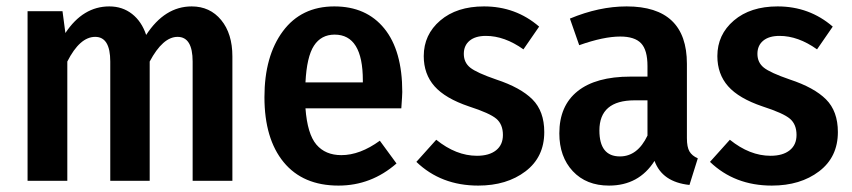

<svg xmlns="http://www.w3.org/2000/svg" viewBox="-20 -564 2657 599"><path d="M578 -544Q635 -544 670 -501.5Q705 -459 705 -388V0H581V-372Q581 -449 534 -449Q488 -449 447 -372V0H324V-372Q324 -449 277 -449Q229 -449 190 -372V0H66V-529H175L184 -461Q239 -544 321 -544Q362 -544 392 -520.5Q422 -497 436 -455Q494 -544 578 -544Z M1235 -277Q1235 -268 1232 -226H933Q939 -146 967 -113Q995 -80 1045 -80Q1103 -80 1165 -125L1217 -54Q1138 15 1036 15Q925 15 865 -58Q805 -131 805 -261Q805 -389 862.5 -466.5Q920 -544 1023 -544Q1123 -544 1179 -475Q1235 -406 1235 -277ZM1112 -307V-313Q1112 -456 1024 -456Q982 -456 959.5 -421.5Q937 -387 933 -307Z M1490 -544Q1589 -544 1662 -481L1613 -410Q1554 -452 1496 -452Q1463 -452 1445 -437Q1427 -422 1427 -396Q1427 -369 1447 -353Q1467 -337 1528 -316Q1604 -291 1641 -254Q1678 -217 1678 -152Q1678 -74 1619.5 -29.5Q1561 15 1472 15Q1356 15 1279 -59L1341 -128Q1403 -78 1468 -78Q1506 -78 1527.5 -95Q1549 -112 1549 -143Q1549 -176 1528.5 -193.5Q1508 -211 1443 -232Q1369 -257 1335.5 -295Q1302 -333 1302 -389Q1302 -456 1353.5 -500Q1405 -544 1490 -544Z M2123 -133Q2123 -105 2131 -91.5Q2139 -78 2157 -70L2131 13Q2046 4 2022 -62Q1973 15 1880 15Q1809 15 1767 -30Q1725 -75 1725 -148Q1725 -234 1782 -279.5Q1839 -325 1947 -325H2000V-358Q2000 -408 1980 -429Q1960 -450 1915 -450Q1863 -450 1787 -423L1758 -506Q1849 -544 1935 -544Q2123 -544 2123 -365ZM1914 -76Q1969 -76 2000 -141V-251H1960Q1850 -251 1850 -157Q1850 -76 1914 -76Z M2406 -544Q2505 -544 2578 -481L2529 -410Q2470 -452 2412 -452Q2379 -452 2361 -437Q2343 -422 2343 -396Q2343 -369 2363 -353Q2383 -337 2444 -316Q2520 -291 2557 -254Q2594 -217 2594 -152Q2594 -74 2535.5 -29.5Q2477 15 2388 15Q2272 15 2195 -59L2257 -128Q2319 -78 2384 -78Q2422 -78 2443.5 -95Q2465 -112 2465 -143Q2465 -176 2444.5 -193.5Q2424 -211 2359 -232Q2285 -257 2251.5 -295Q2218 -333 2218 -389Q2218 -456 2269.5 -500Q2321 -544 2406 -544Z"/></svg>

Font: Fira Sans Condensed Medium
Style: Regular
Weight: 500
Width: 3
Designer: Carrois Corporate & Edenspiekermann AG
Foundry: Carrois Corporate GbR & Edenspiekermann AG
Version: Version 4.203;PS 004.203;hotconv 1.0.88;makeotf.lib2.5.64775